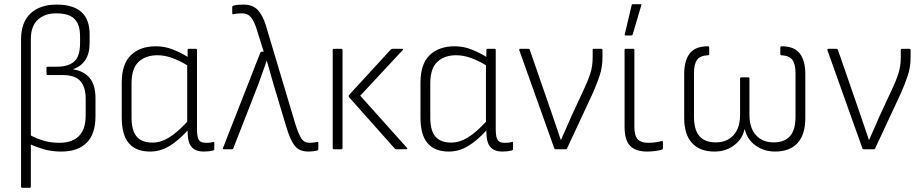

<svg xmlns="http://www.w3.org/2000/svg" viewBox="-20 -716 4413 921"><path d="M87 185Q81 185 81 179V-527Q81 -609 126.5 -651.5Q172 -694 252 -694Q410 -694 410 -551V-512Q410 -458 388.5 -427Q367 -396 332 -385V-383Q383 -375 410.5 -341.5Q438 -308 438 -246V-158Q438 -73 395.5 -31Q353 11 274 11Q229 11 192 0.5Q155 -10 128 -23V179Q128 185 122 185ZM128 -529V-66Q156 -51 190 -41Q224 -31 266 -31Q326 -31 358.5 -63.5Q391 -96 391 -162V-242Q391 -297 366 -326.5Q341 -356 279 -356H208Q203 -356 203 -362V-390Q203 -396 208 -396H252Q308 -396 336 -421Q364 -446 364 -508V-542Q364 -599 337 -625.5Q310 -652 250 -652Q194 -652 161 -621Q128 -590 128 -529Z M700 11Q632 11 598 -29Q564 -69 564 -153V-320Q564 -409 608 -451.5Q652 -494 728 -494Q771 -494 810.5 -478Q850 -462 880 -443V-476Q880 -482 886 -482H919Q925 -482 925 -476V-98Q925 -60 933.5 -45.5Q942 -31 966 -31Q974 -31 983.5 -31.5Q993 -32 1002 -35Q1008 -37 1008 -30V0Q1008 4 1002 6Q982 11 958 11Q918 11 899 -11Q880 -33 880 -84V-90Q834 -40 791 -14.5Q748 11 700 11ZM611 -153Q611 -90 635.5 -61Q660 -32 711 -32Q751 -32 790.5 -56Q830 -80 878 -132V-403Q840 -426 804.5 -438.5Q769 -451 735 -451Q679 -451 645 -419.5Q611 -388 611 -316Z M1460 11Q1432 11 1413.5 0.5Q1395 -10 1380.5 -37.5Q1366 -65 1351 -115L1291 -315Q1283 -343 1275.5 -369.5Q1268 -396 1260 -424H1259Q1249 -395 1239.5 -368.5Q1230 -342 1220 -314L1099 -4Q1097 0 1092 0H1055Q1047 0 1050 -7L1229 -464Q1231 -468 1236 -468H1245L1209 -583Q1198 -616 1183 -634Q1168 -652 1141 -652Q1119 -652 1100 -648Q1094 -646 1094 -653V-682Q1094 -688 1100 -689Q1110 -692 1122.5 -693Q1135 -694 1148 -694Q1193 -694 1217 -667.5Q1241 -641 1255 -595L1397 -120Q1413 -70 1426.5 -50.5Q1440 -31 1464 -31Q1482 -31 1501 -35Q1507 -37 1507 -30V-1Q1507 4 1502 6Q1480 11 1460 11Z M1881 0Q1876 0 1874 -3L1655 -249Q1650 -255 1654 -260L1855 -479Q1858 -482 1863 -482H1908Q1917 -482 1911 -475L1708 -257L1932 -7Q1935 -4 1933 -2Q1931 0 1928 0ZM1582 0Q1576 0 1576 -6V-476Q1576 -482 1582 -482H1617Q1623 -482 1623 -476V-6Q1623 0 1617 0Z M2133 11Q2065 11 2031 -29Q1997 -69 1997 -153V-320Q1997 -409 2041 -451.5Q2085 -494 2161 -494Q2204 -494 2243.5 -478Q2283 -462 2313 -443V-476Q2313 -482 2319 -482H2352Q2358 -482 2358 -476V-98Q2358 -60 2366.5 -45.5Q2375 -31 2399 -31Q2407 -31 2416.5 -31.5Q2426 -32 2435 -35Q2441 -37 2441 -30V0Q2441 4 2435 6Q2415 11 2391 11Q2351 11 2332 -11Q2313 -33 2313 -84V-90Q2267 -40 2224 -14.5Q2181 11 2133 11ZM2044 -153Q2044 -90 2068.5 -61Q2093 -32 2144 -32Q2184 -32 2223.5 -56Q2263 -80 2311 -132V-403Q2273 -426 2237.5 -438.5Q2202 -451 2168 -451Q2112 -451 2078 -419.5Q2044 -388 2044 -316Z M2646 0Q2641 0 2639 -4L2471 -475Q2469 -482 2477 -482H2514Q2519 -482 2521 -478L2631 -160Q2651 -103 2670 -45H2671Q2684 -74 2697 -103.5Q2710 -133 2723 -163L2782 -290Q2799 -325 2811 -361.5Q2823 -398 2823 -440V-477Q2823 -482 2829 -482H2864Q2870 -482 2870 -476V-441Q2870 -394 2856.5 -353.5Q2843 -313 2824 -270L2700 -4Q2698 0 2693 0Z M3084 11Q3028 11 3002 -17Q2976 -45 2976 -108V-476Q2976 -482 2982 -482H3017Q3023 -482 3023 -476V-108Q3023 -65 3039 -48Q3055 -31 3088 -31Q3123 -31 3153 -39Q3160 -41 3160 -34V-4Q3160 0 3154 2Q3142 6 3122.5 8.5Q3103 11 3084 11ZM2981 -546Q2975 -546 2977 -552L3010 -691Q3011 -696 3017 -696H3052Q3059 -696 3056 -690L3015 -551Q3013 -546 3009 -546Z M3407 11Q3337 11 3299.5 -30Q3262 -71 3262 -150V-361Q3262 -425 3288.5 -459.5Q3315 -494 3376 -494Q3382 -494 3382 -487V-457Q3382 -451 3376 -451Q3337 -449 3323 -428Q3309 -407 3309 -366V-157Q3309 -93 3335 -63Q3361 -33 3413 -33Q3467 -33 3498.5 -67.5Q3530 -102 3530 -165V-339Q3530 -345 3536 -345H3569Q3575 -345 3575 -339V-165Q3575 -102 3606.5 -67.5Q3638 -33 3691 -33Q3743 -33 3769.5 -63Q3796 -93 3796 -157V-366Q3796 -407 3781.5 -428Q3767 -449 3728 -451Q3723 -451 3723 -457V-487Q3723 -494 3729 -494Q3790 -494 3816.5 -459.5Q3843 -425 3843 -361V-150Q3843 -70 3805.5 -29.5Q3768 11 3698 11Q3645 11 3604.5 -18Q3564 -47 3553 -95H3551Q3541 -49 3501.5 -19Q3462 11 3407 11Z M4124 0Q4119 0 4117 -4L3949 -475Q3947 -482 3955 -482H3992Q3997 -482 3999 -478L4109 -160Q4129 -103 4148 -45H4149Q4162 -74 4175 -103.5Q4188 -133 4201 -163L4260 -290Q4277 -325 4289 -361.5Q4301 -398 4301 -440V-477Q4301 -482 4307 -482H4342Q4348 -482 4348 -476V-441Q4348 -394 4334.5 -353.5Q4321 -313 4302 -270L4178 -4Q4176 0 4171 0Z"/></svg>

Font: Sofia Sans Semi Condensed Light
Style: Regular
Weight: 300
Designer: Botio Nikoltchev, Ani Petrova
Foundry: lettersoup
Version: Version 4.100; ttfautohint (v1.8.4.7-5d5b)